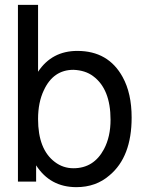

<svg xmlns="http://www.w3.org/2000/svg" viewBox="-20 -749 596 792"><path d="M54 -729H137V-453Q194 -539 299 -539Q427 -539 486 -431Q523 -364 523 -264Q523 -102 432 -26Q376 23 295 23Q187 23 129 -67V0H54ZM283 -461Q200 -461 161 -377Q137 -327 137 -258Q137 -133 206 -81Q240 -55 283 -55Q367 -55 409 -134Q436 -185 436 -255Q436 -382 364 -435Q332 -459 283 -461Z"/></svg>

Font: Ekushey Bangla
Style: Regular
Weight: 400
Designer: Al Mamun Sumon
Foundry: Al Mamun Sumon
Version: Version 1.0